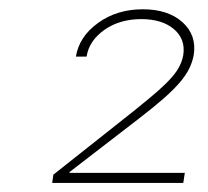

<svg xmlns="http://www.w3.org/2000/svg" viewBox="-20 -844 455 420"><path d="M94.2 -443.8 96.7 -461.9 272.5 -601.1Q311 -631.8 333.7 -652.6Q356.4 -673.3 367.2 -689.7Q377.9 -706.1 380.9 -723.6Q386.2 -758.3 360.4 -780.3Q334.5 -802.2 289.1 -802.2Q241.7 -802.2 208.3 -778.6Q174.8 -754.9 169.4 -720.2H146Q153.3 -764.2 194.6 -793.9Q235.8 -823.7 292.5 -823.7Q347.7 -823.7 379.2 -795.4Q410.6 -767.1 403.8 -723.6Q400.9 -708 393.6 -693.4Q386.2 -678.7 372.6 -662.8Q358.9 -647 337.2 -627.9Q315.4 -608.9 283.7 -584.5L132.3 -467.8L131.8 -465.8H384.3L380.9 -443.8Z"/></svg>

Font: Inter 18pt Thin
Style: Italic
Weight: 250
Italic angle: -9.3988°
Version: Version 4.001;git-66647c0bb